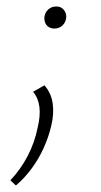

<svg xmlns="http://www.w3.org/2000/svg" viewBox="-20 -381 312 592"><path d="M29 191 12 175Q44 141 65.5 99.5Q87 58 96 13Q105 -24 101.5 -51.5Q98 -79 82 -98L117 -118Q138 -94 142.5 -62Q147 -30 138 7Q130 41 115 74.5Q100 108 78 138Q56 168 29 191ZM148 -293Q138 -293 130.5 -297.5Q123 -302 119.5 -310.5Q116 -319 117 -329Q119 -343 129 -352Q139 -361 153 -361Q164 -361 171 -356Q178 -351 181.5 -343Q185 -335 184 -325Q182 -311 172 -302Q162 -293 148 -293Z"/></svg>

Font: Ysabeau ExtraLight
Style: Italic
Weight: 250
Italic angle: -12°
Version: Version 2.000;gftools[0.9.27.dev2+g8671c4b]